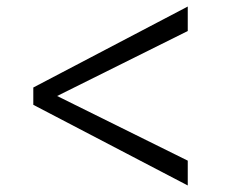

<svg xmlns="http://www.w3.org/2000/svg" viewBox="-20 -576 709 588"><path d="M555 -8 82 -255V-308L555 -556V-481L155 -282L555 -84Z"/></svg>

Font: Merriweather Light
Style: Regular
Weight: 300
Designer: Eben Sorkin
Foundry: Eben Sorkin
Version: Version 2.100